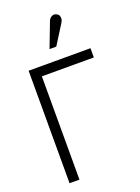

<svg xmlns="http://www.w3.org/2000/svg" viewBox="-133 -743 583 802"><g transform="rotate(-20 158.5 -342.0)"><path d="M230 -641Q235 -649 236 -656Q237 -663 234.5 -670Q232 -677 224 -681Q217 -685 210 -684Q203 -683 197 -678Q191 -673 188 -665L146 -555H176ZM33 -500V0H77V-459H308V-500Z"/></g></svg>

Font: Advent Pro Light
Style: Regular
Weight: 300
Version: Version 3.000